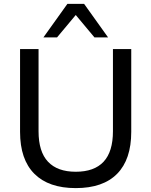

<svg xmlns="http://www.w3.org/2000/svg" viewBox="-20 -957 778 986"><path d="M369 9Q230 9 156.5 -64.5Q83 -138 83 -280V-705H178V-283Q178 -178 226.5 -126.5Q275 -75 369 -75Q464 -75 512 -126.5Q560 -178 560 -283V-705H654V-280Q654 -138 581.5 -64.5Q509 9 369 9ZM203 -765 326 -937H412L535 -765H465L369 -880L273 -765Z"/></svg>

Font: Nunito Sans 12pt ExtraLight 11pt Medium
Style: Regular
Weight: 500
Version: Version 3.101;gftools[0.9.27]